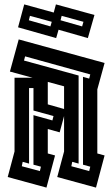

<svg xmlns="http://www.w3.org/2000/svg" viewBox="-20 -853 510 872"><path d="M15 -49 46 -165V-500H128L25 -528L65 -674L455 -567L422 -447V-156L455 -147L416 -1L240 -49L271 -165V-326L251 -252L197 -267V-156L230 -147L191 -1ZM89 -578 337 -510V-110L308 -118L304 -98L385 -76L390 -96L357 -105V-504L385 -496L390 -515L94 -597ZM197 -379 271 -358V-461L197 -481ZM132 -351V-453H112V-110L83 -118L79 -98L161 -76L166 -96L132 -105V-330L218 -306L223 -326ZM90 -833 224 -796 234 -833 409 -785 379 -680 246 -718 235 -680 62 -729ZM111 -761 209 -733 215 -754 116 -781ZM255 -761 353 -733 359 -754 260 -781Z"/></svg>

Font: Blaka Hollow
Style: Regular
Weight: 400
Designer: Mohamed Gaber
Foundry: Kief Type Foundry
Version: Version 1.003; ttfautohint (v1.8.4.7-5d5b)